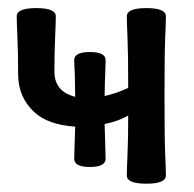

<svg xmlns="http://www.w3.org/2000/svg" viewBox="-20 -440 471 465"><path d="M334.5 4.9Q287.1 4.9 287.1 -15.1Q287.1 -27.8 288.8 -65.4Q290.5 -103 290.5 -160.2Q267.1 -146.5 233.4 -139.6Q233.9 -110.4 235.8 -55.7Q235.8 -35.6 197.8 -35.6Q159.7 -35.6 159.7 -55.7Q159.7 -63.5 160.6 -86.9Q161.6 -110.4 162.1 -133.3Q95.7 -137.7 62.5 -168.9Q23.9 -205.1 23.9 -260.3Q23.9 -311 22.2 -349.1Q20.5 -387.2 20.5 -400.4Q20.5 -420.4 67.9 -420.4Q115.2 -420.4 115.2 -400.4Q115.2 -387.2 113.5 -349.1Q111.8 -311 111.8 -266.6Q111.8 -218.3 162.1 -205.6L161.1 -262.7Q159.7 -286.1 159.7 -294.4Q159.7 -314 197.8 -314Q235.8 -314 235.8 -294.4Q235.8 -286.1 234.9 -262.7Q233.9 -245.6 233.4 -207.5Q262.2 -213.9 290.5 -227.1Q290.5 -311 288.8 -349.1Q287.1 -387.2 287.1 -400.4Q287.1 -420.4 334.5 -420.4Q381.8 -420.4 381.8 -400.4Q381.8 -387.2 380.1 -349.1Q378.4 -311 378.4 -207.5Q378.4 -104.5 380.1 -66.2Q381.8 -27.8 381.8 -15.1Q381.8 4.9 334.5 4.9Z"/></svg>

Font: Bainsley
Style: Regular
Weight: 400
Designer: Paul James MIller
Foundry: High-Logic / Made with FontCreator
Version: Version 1.411;March 28, 2021;FontCreator 13.0.0.2683 64-bit